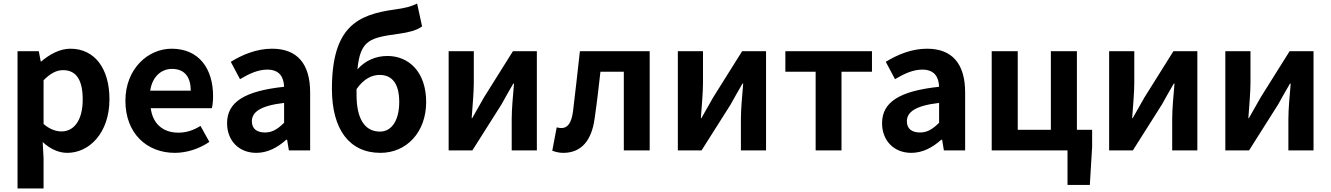

<svg xmlns="http://www.w3.org/2000/svg" viewBox="-20 -849 7515 1084"><path d="M79 215H226V44L221 -47C263 -8 311 14 360 14C483 14 598 -97 598 -289C598 -461 515 -574 378 -574C317 -574 260 -542 213 -502H210L199 -560H79ZM328 -107C297 -107 262 -118 226 -149V-396C264 -434 298 -453 336 -453C413 -453 447 -394 447 -287C447 -165 394 -107 328 -107Z M967 14C1036 14 1107 -10 1162 -48L1112 -138C1071 -113 1032 -100 987 -100C903 -100 843 -147 831 -238H1176C1180 -252 1183 -279 1183 -306C1183 -462 1103 -574 949 -574C816 -574 688 -461 688 -280C688 -95 810 14 967 14ZM828 -337C840 -418 892 -460 951 -460C1024 -460 1057 -412 1057 -337Z M1427 14C1492 14 1548 -17 1596 -60H1601L1611 0H1731V-327C1731 -489 1658 -574 1516 -574C1428 -574 1348 -540 1283 -500L1335 -402C1387 -433 1437 -456 1489 -456C1558 -456 1582 -414 1584 -359C1359 -335 1262 -272 1262 -153C1262 -57 1327 14 1427 14ZM1476 -101C1433 -101 1402 -120 1402 -164C1402 -215 1447 -252 1584 -268V-156C1549 -121 1518 -101 1476 -101Z M2128 14C2274 14 2386 -101 2386 -273C2386 -443 2288 -533 2167 -533C2102 -533 2041 -507 1998 -457C2014 -627 2072 -636 2236 -659C2285 -666 2333 -677 2363 -700L2335 -829C2300 -812 2272 -804 2206 -795C1996 -766 1854 -695 1854 -347C1854 -119 1952 14 2128 14ZM1993 -346C2034 -405 2081 -426 2123 -426C2193 -426 2234 -378 2234 -273C2234 -172 2193 -106 2125 -106C2041 -106 1993 -176 1993 -313Z M2513 0H2647L2811 -259C2829 -291 2858 -344 2878 -377H2882C2876 -307 2869 -233 2869 -176V0H3011V-560H2876L2713 -300C2695 -268 2665 -216 2646 -182H2643C2648 -252 2655 -327 2655 -383V-560H2513Z M3160 14C3261 14 3320 -54 3337 -179C3350 -267 3360 -356 3370 -444H3502V0H3648V-560H3254C3241 -446 3229 -332 3215 -219C3206 -152 3183 -126 3150 -126C3139 -126 3131 -128 3123 -130L3098 2C3118 9 3136 14 3160 14Z M3807 0H3941L4105 -259C4123 -291 4152 -344 4172 -377H4176C4170 -307 4163 -233 4163 -176V0H4305V-560H4170L4007 -300C3989 -268 3959 -216 3940 -182H3937C3942 -252 3949 -327 3949 -383V-560H3807Z M4585 0H4731V-444H4903V-560H4414V-444H4585Z M5125 14C5190 14 5246 -17 5294 -60H5299L5309 0H5429V-327C5429 -489 5356 -574 5214 -574C5126 -574 5046 -540 4981 -500L5033 -402C5085 -433 5135 -456 5187 -456C5256 -456 5280 -414 5282 -359C5057 -335 4960 -272 4960 -153C4960 -57 5025 14 5125 14ZM5174 -101C5131 -101 5100 -120 5100 -164C5100 -215 5145 -252 5282 -268V-156C5247 -121 5216 -101 5174 -101Z M6007 195H6133L6146 -20V-116H6060V-560H5913V-116H5726V-560H5579V0H6007Z M6242 0H6376L6540 -259C6558 -291 6587 -344 6607 -377H6611C6605 -307 6598 -233 6598 -176V0H6740V-560H6605L6442 -300C6424 -268 6394 -216 6375 -182H6372C6377 -252 6384 -327 6384 -383V-560H6242Z M6898 0H7032L7196 -259C7214 -291 7243 -344 7263 -377H7267C7261 -307 7254 -233 7254 -176V0H7396V-560H7261L7098 -300C7080 -268 7050 -216 7031 -182H7028C7033 -252 7040 -327 7040 -383V-560H6898Z"/></svg>

Font: Source Han Sans KR
Style: Bold
Weight: 700
Designer: Ryoko NISHIZUKA 西塚涼子 (kana, bopomofo & ideographs); Paul D. Hunt (Latin, Greek & Cyrillic); Sandoll Communications 산돌커뮤니
Foundry: Adobe
Version: Version 2.004;hotconv 1.0.118;makeotfexe 2.5.65603